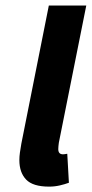

<svg xmlns="http://www.w3.org/2000/svg" viewBox="-20 -672 336 703"><path d="M159.8 11.3Q100.3 11.3 75.6 -14.6Q50.9 -40.5 50.9 -85.7Q50.9 -98.9 52.9 -113.3Q54.8 -127.7 58.2 -146.3L158.8 -651.8H295.9L195.4 -149.2Q194.4 -140.6 193.9 -136Q193.4 -131.4 193.4 -125.9Q193.4 -107 210.7 -107Q213.7 -107 217 -107.5Q220.3 -108 226.3 -109L232.3 -2.9Q217.9 2.5 199.1 6.9Q180.3 11.3 159.8 11.3Z"/></svg>

Font: Source Sans 3 VF
Style: Italic
Weight: 200
Italic angle: -11°
Designer: Paul D. Hunt
Foundry: Adobe Systems Incorporated
Version: Version 3.042;hotconv 1.0.118;makeotfexe 2.5.65603